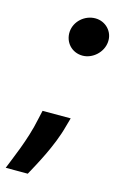

<svg xmlns="http://www.w3.org/2000/svg" viewBox="-128 -595 536 824"><g transform="rotate(15 140.0 -182.5)"><path d="M187.9 -60.4 198.9 -99.4H73.9L65 -59.7C45.5 36.9 0 137.1 -15.6 177.6H82.4C105.8 134.2 163.4 33.4 187.9 -60.4ZM98.4 -457.7C95.5 -410.5 130 -372.5 177.9 -372.5C222.3 -372.5 265.3 -410.5 268.8 -457.7C272.7 -503.9 236.2 -541.5 190.7 -541.5C143.5 -541.5 101.6 -504.6 98.4 -457.7Z"/></g></svg>

Font: Margiela Sans
Style: Bold Italic
Weight: 700
Italic angle: -9.39999°
Designer: Stefan Endress, Andreas Faust
Version: Version 1.100;FEAKit 1.0